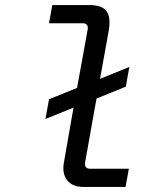

<svg xmlns="http://www.w3.org/2000/svg" viewBox="-20 -740 640 760"><path d="M310 0Q267 0 246 -26.5Q225 -53 233 -97L271 -314L160 -269L174 -347L285 -392L327 -623Q331 -648 307 -648H174L187 -720H334Q383 -720 401 -696.5Q419 -673 411 -622L376 -428L492 -475L478 -397L362 -350L317 -98Q313 -72 337 -72H490L477 0Z"/></svg>

Font: DM Mono
Style: Italic
Weight: 400
Italic angle: -10°
Designer: Colophon Foundry
Foundry: Colophon Foundry
Version: Version 1.000; ttfautohint (v1.8.2.53-6de2)